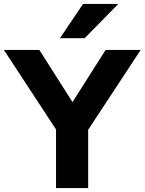

<svg xmlns="http://www.w3.org/2000/svg" viewBox="-35 -960 738 980"><path d="M251 0V-366L280 -255L-15 -705H166L335 -439L504 -705H683L387 -255L415 -366V0ZM271 -765 389 -940H569L397 -765Z"/></svg>

Font: Nunito Sans 7pt ExtraBold
Style: Regular
Weight: 800
Designer: Vernon Adams
Foundry: Vernon Adams
Version: Version 3.101;gftools[0.9.27]